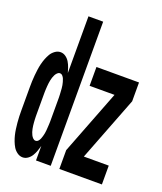

<svg xmlns="http://www.w3.org/2000/svg" viewBox="-138 -824 775 920"><g transform="rotate(20 250.0 -363.5)"><path d="M87 8Q72 8 59 -1.5Q46 -11 38.5 -23.5Q31 -36 25.5 -50.5Q20 -65 16.5 -79.5Q13 -94 11 -109Q9 -124 7.5 -139.5Q6 -155 5.5 -170Q5 -185 5 -200V-320Q5 -335 5.5 -350Q6 -365 7.5 -380.5Q9 -396 11 -411Q13 -426 16.5 -440.5Q20 -455 25.5 -469.5Q31 -484 38.5 -496.5Q46 -509 59 -518.5Q72 -528 87 -528Q101 -528 113 -519.5Q125 -511 132.5 -498.5Q140 -486 144.5 -473Q149 -460 153 -446V-735H228V0H153V-74Q149 -60 144.5 -47Q140 -34 132.5 -21.5Q125 -9 113 -0.5Q101 8 87 8ZM272 0V-96L399 -424H272V-520H489V-424L362 -96H489V0ZM118 -88Q126 -88 131.5 -94Q137 -100 140 -107.5Q143 -115 145 -122.5Q147 -130 148.5 -137.5Q150 -145 150.5 -153Q151 -161 151.5 -168.5Q152 -176 152.5 -184Q153 -192 153 -200V-320Q153 -328 152.5 -336Q152 -344 151.5 -351.5Q151 -359 150.5 -367Q150 -375 148.5 -382.5Q147 -390 145 -397.5Q143 -405 140 -412.5Q137 -420 131.5 -426Q126 -432 118 -432Q111 -432 105 -426Q99 -420 95.5 -413Q92 -406 89.5 -398.5Q87 -391 85.5 -383Q84 -375 83 -367.5Q82 -360 81.5 -352Q81 -344 80.5 -336Q80 -328 80 -320V-200Q80 -192 80.5 -184Q81 -176 81.5 -168Q82 -160 83 -152.5Q84 -145 85.5 -137Q87 -129 89.5 -121.5Q92 -114 95.5 -107Q99 -100 105 -94Q111 -88 118 -88Z"/></g></svg>

Font: Iosevka SS04
Style: Bold
Weight: 700
Monospace: yes
Designer: Belleve Invis
Foundry: Belleve Invis
Version: Version 19.0.0; ttfautohint (v1.8.4)